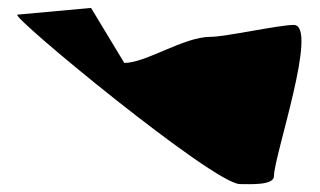

<svg xmlns="http://www.w3.org/2000/svg" viewBox="-20 -563 808 485"><path d="M24 -526C4 -523 520 -98 586 -98C610 -98 672 -94 672 -118C672 -169 786 -500 722 -500C684 -500 550 -470 512 -470C444 -470 349 -404 294 -404L210 -543Z"/></svg>

Font: Recovery
Style: Regular
Weight: 400
Version: Version 0.27